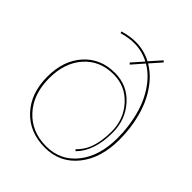

<svg xmlns="http://www.w3.org/2000/svg" viewBox="-209 -857 978 978"><g transform="rotate(45 280.0 -368.5)"><path d="M265.6 -520Q355 -520 413.8 -454.6Q472.7 -389.2 472.7 -295.4Q472.7 -163.6 405.8 -95.7L398.4 -102.1Q430.7 -135.3 443.8 -169.4Q464.8 -222.7 464.8 -295.4Q464.8 -384.8 407.7 -447.3Q350.6 -509.8 265.6 -509.8Q167.5 -509.8 107.4 -442.1Q47.4 -374.5 47.4 -263.2Q47.4 -148.4 112.1 -77.9Q176.8 -7.3 282.2 -7.3Q384.8 -7.3 447.3 -86.4Q509.8 -165.5 509.8 -294.9Q509.8 -335.9 504.9 -372.6Q491.2 -480 448.2 -554.4Q405.3 -628.9 343.3 -665L289.1 -603L280.8 -609.9L334 -669.9Q284.2 -696.3 228.5 -696.3Q209 -696.3 199.2 -694.8Q167 -690.4 142.6 -683.1L139.6 -692.4Q168.9 -701.2 197.3 -704.6Q211.4 -706.5 228.5 -706.5Q288.6 -706.5 340.8 -678.7L395.5 -740.2L403.3 -732.9L350.6 -672.9Q415 -635.3 459.2 -559.1Q503.4 -482.9 517.6 -374.5Q522.5 -335.9 522.5 -295.9Q522.5 -161.6 456.3 -79.6Q390.1 2.4 281.7 2.4Q170.9 2.4 103 -70.6Q35.2 -143.6 35.2 -262.7Q35.2 -378.4 98.6 -449.2Q162.1 -520 265.6 -520Z"/></g></svg>

Font: ZnikomitNo25
Style: Regular
Weight: 100
Designer: gluk
Foundry: gluk
Version: Version 0.56